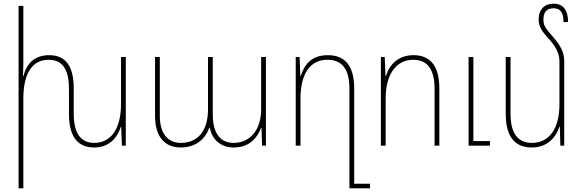

<svg xmlns="http://www.w3.org/2000/svg" viewBox="-20 -792 3170 1044"><path d="M638 -482V-226C638 -86 579 -15 493 -15C425 -15 381 -59 381 -173V-310C381 -441 331 -492 247 -492C166 -492 124 -444 108 -380H105C106 -409 107 -432 107 -462V-760H81V232H107V-256C107 -396 158 -467 244 -467C314 -467 355 -423 355 -309V-172C355 -41 409 10 492 10C572 10 616 -40 637 -102H639L643 0H664V-482Z M962 10C1045 10 1096 -36 1118 -97H1121C1133 -32 1182 10 1250 10C1342 10 1381 -49 1400 -97H1402L1405 0H1426V-482H1400V-198C1400 -82 1337 -15 1250 -15C1187 -15 1137 -56 1137 -169V-482H1111V-197C1111 -74 1050 -15 963 -15C899 -15 849 -58 849 -163V-482H823V-162C823 -44 880 10 962 10Z M1880 232H1992V207H1906V-310C1906 -441 1851 -492 1762 -492C1675 -492 1635 -442 1616 -380H1613L1609 -482H1588V0H1614V-256C1614 -396 1670 -467 1760 -467C1835 -467 1880 -423 1880 -309Z M2051 0H2077V-256C2077 -396 2140 -467 2227 -467C2298 -467 2343 -423 2343 -309V0H2369V-310C2369 -441 2314 -492 2228 -492C2147 -492 2098 -442 2079 -380H2076L2072 -482H2051ZM2528 0H2644V-25H2554V-482H2528Z M3048 -460C3048 -506 3029 -542 2991 -587C2939 -645 2935 -657 2935 -687C2935 -724 2951 -747 2990 -747C3032 -747 3044 -717 3044 -672H3069C3069 -736 3043 -772 2990 -772C2942 -772 2909 -742 2909 -686C2909 -647 2925 -623 2971 -573C3006 -533 3022 -497 3022 -458V-226C3022 -84 2960 -15 2873 -15C2802 -15 2756 -59 2756 -173V-482H2730V-172C2730 -41 2786 10 2871 10C2952 10 3001 -40 3021 -102H3024L3027 0H3048Z"/></svg>

Font: Noto Sans Armenian SemiCondensed Thin
Style: Regular
Weight: 100
Width: 4
Designer: Monotype Design Team
Foundry: Monotype Imaging Inc.
Version: Version 2.008